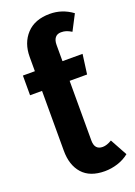

<svg xmlns="http://www.w3.org/2000/svg" viewBox="-148 -815 624 889"><g transform="rotate(-20 164.5 -370.0)"><path d="M329 -24Q304 -4 272.5 6Q241 16 209 16Q136 16 99 -25.5Q62 -67 62 -138V-433H3V-530H62V-600Q62 -669 102.5 -712.5Q143 -756 217 -756Q278 -756 328 -719L288 -642Q273 -651 262 -654.5Q251 -658 237 -658Q218 -658 208 -645.5Q198 -633 198 -610V-530H297L284 -433H198V-139Q198 -93 238 -93Q258 -93 283 -108Z"/></g></svg>

Font: Fira Sans Compressed SemiBold
Style: Regular
Weight: 600
Width: 1
Designer: bBox Type GmbH & Carrois Corporate GbR & Edenspiekermann AG
Foundry: bBox Type GmbH & Carrois Corporate GbR & Edenspiekermann AG
Version: Version 4.301